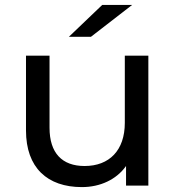

<svg xmlns="http://www.w3.org/2000/svg" viewBox="-20 -757 717 783"><path d="M86 -225C86 -73 173 6 314 6C389 6 455 -25 494 -80V0H585V-530H489V-256C489 -144 426 -80 325 -80C233 -80 182 -133 182 -236V-530H86ZM351 -607 519 -737H397L261 -607Z"/></svg>

Font: Malon Grotesk Med
Style: Regular
Weight: 500
Designer: Julieta Ulanovsky
Foundry: Julieta Ulanovsky
Version: Version 7.200